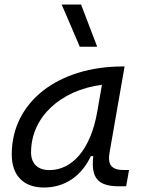

<svg xmlns="http://www.w3.org/2000/svg" viewBox="-20 -815 626 845"><path d="M173.3 10.3C265.1 10.3 338.4 -39.6 379.9 -127.9H390.6C379.4 -32.2 410.2 4.9 504.4 4.9H535.2L547.9 -66.9H522.9C469.2 -66.9 452.6 -92.3 462.4 -145L528.3 -522.5H519C240.7 -522.5 31.7 -370.1 31.7 -135.3C31.7 -43 83 10.3 173.3 10.3ZM197.3 -66.4C146.5 -66.4 116.7 -94.7 116.7 -144C116.7 -299.8 246.1 -418 428.7 -441.9L407.2 -319.3C378.4 -157.7 297.9 -66.4 197.3 -66.4ZM331.1 -609.4H407.7L336.9 -794.9H251.5Z"/></svg>

Font: Cascadia Code SemiLight
Style: Italic
Weight: 350
Italic angle: -10°
Monospace: yes
Designer: Aaron Bell
Foundry: Saja Typeworks
Version: Version 2404.023